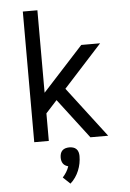

<svg xmlns="http://www.w3.org/2000/svg" viewBox="-63 -781 727 1076"><g transform="rotate(-5 300.0 -243.0)"><path d="M107 0V-735H189V-271L417 -520H523L307 -283L523 0H423L252 -224L189 -155V0ZM289 249 249 211Q261 198 270.5 182.5Q280 167 285 151Q277 149 269 144.5Q261 140 256 132.5Q251 125 249 116.5Q247 108 247 99Q247 88 250 77.5Q253 67 260.5 59.5Q268 52 278.5 49Q289 46 300 46Q311 46 321.5 49Q332 52 339.5 59.5Q347 67 350 77.5Q353 88 353 99Q353 120 349 140.5Q345 161 337 180.5Q329 200 317 217.5Q305 235 289 249Z"/></g></svg>

Font: Iosevka Custom Extended
Style: Regular
Weight: 400
Width: 7
Monospace: yes
Designer: Belleve Invis
Foundry: Belleve Invis
Version: Version 11.2.4; ttfautohint (v1.8.4)